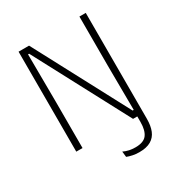

<svg xmlns="http://www.w3.org/2000/svg" viewBox="-191 -763 986 1063"><g transform="rotate(-30 302.0 -231.0)"><path d="M87 0V-639H154L471 -41H478L476 -326.5V-639H516.5V-11L498.5 0H450L132 -600H125L127 -296V0ZM388.5 177.5Q366 177.5 346 173.2Q326 169 311.5 163L307.5 127Q325 135.5 343.8 139.5Q362.5 143.5 383.5 143.5Q436 143.5 456.5 116.2Q477 89 477 36V-31H516.5V38Q516.5 82.5 503.8 113.8Q491 145 463 161.2Q435 177.5 388.5 177.5Z"/></g></svg>

Font: Anek Latin ExtraLight
Style: Regular
Weight: 250
Designer: Yesha Goshar
Foundry: Ek Type
Version: Version 1.003